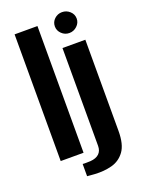

<svg xmlns="http://www.w3.org/2000/svg" viewBox="-146 -720 665 900"><g transform="rotate(-20 187.0 -270.5)"><path d="M37 0V-632H151V0ZM166 112Q160 111 146.5 110.5Q133 110 129 109V48Q137 49 149 48.5Q161 48 168 48Q196 46 211 32Q226 18 226 -7V-495H340V-40Q340 27 315.5 60.5Q291 94 251.5 104.5Q212 115 166 112ZM281 -550Q259 -550 243 -565.5Q227 -581 227 -602Q227 -624 243 -639Q259 -654 281 -654Q303 -654 319.5 -639Q336 -624 336 -602Q336 -581 319.5 -565.5Q303 -550 281 -550Z"/></g></svg>

Font: Alumni Sans Thin
Style: Bold
Weight: 700
Version: Version 1.018